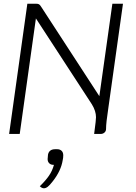

<svg xmlns="http://www.w3.org/2000/svg" viewBox="-20 -720 730 1032"><path d="M641 -700 562 -137Q550 -59 550 -27Q550 -15 541.5 -7.5Q533 0 521 0H486L494 -64Q496 -84 496 -90Q496 -123 474 -159L173 -621L86 0H29L127 -700H174Q184 -700 189.5 -697Q195 -694 201 -684L514 -203L584 -700ZM320 115Q320 129 317 141Q308 198 264 254Q247 276 236.5 284Q226 292 216 292Q205 292 194 281Q224 252 242.5 225.5Q261 199 270 166H267Q253 166 244.5 157.5Q236 149 236 135L238 111Q244 82 277 82H287Q302 82 311 90.5Q320 99 320 115Z"/></svg>

Font: Krub Light
Style: Italic
Weight: 300
Italic angle: -8°
Designer: Ekaluck Peanpanawate
Foundry: Cadson Demak Co.,Ltd.
Version: Version 1.000; ttfautohint (v1.6)